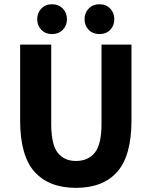

<svg xmlns="http://www.w3.org/2000/svg" viewBox="-20 -885 724 917"><path d="M342.8 12.2Q213.9 12.2 145 -64.5Q76.2 -141.1 76.2 -310.1V-671.9H224.6V-294.4Q224.6 -194.8 255.6 -155.5Q286.6 -116.2 342.8 -116.2Q400.4 -116.2 432.6 -155.5Q464.8 -194.8 464.8 -294.4V-671.9H607.9V-310.1Q607.9 -141.1 540 -64.5Q472.2 12.2 342.8 12.2ZM228.5 -722.2Q197.3 -722.2 177.5 -742.4Q157.7 -762.7 157.7 -793.5Q157.7 -823.7 177.5 -844.2Q197.3 -864.7 228.5 -864.7Q259.8 -864.7 279.8 -844.2Q299.8 -823.7 299.8 -793.5Q299.8 -762.7 279.8 -742.4Q259.8 -722.2 228.5 -722.2ZM455.1 -722.2Q423.8 -722.2 403.8 -742.4Q383.8 -762.7 383.8 -793.5Q383.8 -823.7 403.8 -844.2Q423.8 -864.7 455.1 -864.7Q486.8 -864.7 506.3 -844.2Q525.9 -823.7 525.9 -793.5Q525.9 -762.7 506.3 -742.4Q486.8 -722.2 455.1 -722.2Z"/></svg>

Font: Akatab Black
Style: Regular
Weight: 900
Designer: SIL Global
Foundry: SIL Global
Version: Version 4.000